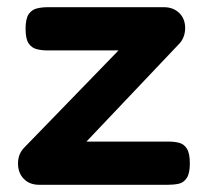

<svg xmlns="http://www.w3.org/2000/svg" viewBox="-20 -503 576 533"><path d="M89 10Q62 10 46 -6.5Q30 -23 30 -49Q30 -63 34.5 -74Q39 -85 48 -94L309 -363H112Q96 -363 82 -366.5Q68 -370 59.5 -382.5Q51 -395 51 -423Q51 -451 59.5 -463.5Q68 -476 82 -479.5Q96 -483 112 -483H435Q461 -483 477.5 -467Q494 -451 494 -425Q494 -412 489.5 -400.5Q485 -389 478 -382L220 -110H447Q464 -110 477.5 -106.5Q491 -103 499 -90Q507 -77 507 -49Q507 -22 498.5 -9Q490 4 476.5 7Q463 10 446 10Z"/></svg>

Font: Fredoka Light Medium
Style: Regular
Weight: 500
Version: Version 2.001